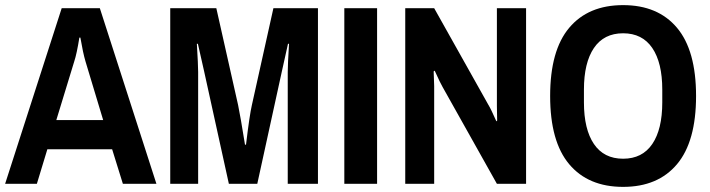

<svg xmlns="http://www.w3.org/2000/svg" viewBox="-20 -718 2773 750"><path d="M221 -686H370L591 0H460L418 -135H165L124 0H0ZM314 -478Q304 -512 294 -571H290Q280 -508 270 -478L200 -249H383Z M645 0V-686H825L910 -308Q919 -265 937 -153H941Q955 -270 964 -308L1048 -686H1222V0H1104V-437Q1104 -466 1109 -547H1105L1081 -439L985 0H874L777 -441L765 -494L753 -547H749Q754 -463 754 -437V0Z M1325 0V-686H1453V0Z M1563 -686H1676L1888 -308Q1898 -292 1919 -244L1922 -247L1921 -304V-686H2035V0H1921L1709 -378Q1701 -391 1678 -442L1674 -439L1676 -382V0H1563Z M2414 12Q2278 12 2203.5 -76.5Q2129 -165 2129 -343Q2129 -521 2203.5 -609.5Q2278 -698 2414 -698Q2550 -698 2624.5 -609.5Q2699 -521 2699 -343Q2699 -165 2624.5 -76.5Q2550 12 2414 12ZM2414 -98Q2489 -98 2528 -155.5Q2567 -213 2567 -318V-368Q2567 -473 2528 -530.5Q2489 -588 2414 -588Q2339 -588 2300 -530.5Q2261 -473 2261 -368V-318Q2261 -213 2300 -155.5Q2339 -98 2414 -98Z"/></svg>

Font: AXENEO7
Style: Regular
Weight: 400
Designer: Hector Gatti, Simon Guibord
Foundry: Omnibus-Type, Jean-Christophe Thérien
Version: Version 1.000